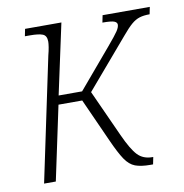

<svg xmlns="http://www.w3.org/2000/svg" viewBox="-66 -599 632 661"><g transform="rotate(-10 250.0 -268.0)"><path d="M36 0 127 -432Q131 -447 133 -459.5Q135 -472 135 -479Q135 -500 121 -505.5Q107 -511 77 -511H59L64 -536H191L138 -290H220L336 -427Q364 -460 372.5 -473Q381 -486 381 -495Q381 -503 371 -507Q361 -511 330 -511L335 -536H500L495 -511Q474 -511 459.5 -506.5Q445 -502 431 -490Q417 -478 397 -454L250 -282L324 -119Q348 -66 367.5 -45.5Q387 -25 419 -25H422L417 0H408Q375 0 355 -7.5Q335 -15 319.5 -38Q304 -61 283 -108L215 -259H132L77 0Z"/></g></svg>

Font: Noto Serif SemiCondensed ExtraLight
Style: Italic
Weight: 200
Width: 4
Italic angle: -12°
Designer: Monotype Design Team
Foundry: Monotype Imaging Inc.
Version: Version 2.013